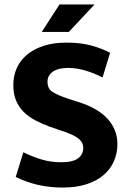

<svg xmlns="http://www.w3.org/2000/svg" viewBox="-20 -834 587 865"><path d="M279 -642Q345 -642 393 -628.5Q441 -615 476 -596L442 -485Q403 -505 363.5 -516.5Q324 -528 288 -528Q242 -528 218 -511Q194 -494 194 -466Q194 -434 217 -419.5Q240 -405 288 -389L347 -370Q382 -358 412 -340.5Q442 -323 463.5 -300Q485 -277 497 -248Q509 -219 509 -185Q509 -145 494 -109.5Q479 -74 448.5 -47Q418 -20 371.5 -4.5Q325 11 262 11Q203 11 149.5 -1.5Q96 -14 51 -37L85 -148Q128 -127 169 -115Q210 -103 255 -103Q308 -103 331.5 -120.5Q355 -138 355 -168Q355 -178 351 -188Q347 -198 335.5 -208Q324 -218 303.5 -227.5Q283 -237 251 -247L202 -264Q167 -277 137 -293Q107 -309 85.5 -331Q64 -353 52 -382Q40 -411 40 -451Q40 -492 55.5 -527Q71 -562 101.5 -587.5Q132 -613 176.5 -627.5Q221 -642 279 -642ZM290 -690H168L248 -814H406Z"/></svg>

Font: Mukta ExtraBold
Style: Regular
Weight: 800
Designer: Girish Dalvi and Yashodeep Gholap
Foundry: Ek Type
Version: Version 2.538;PS 1.002;hotconv 16.6.51;makeotf.lib2.5.65220;